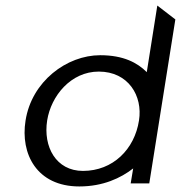

<svg xmlns="http://www.w3.org/2000/svg" viewBox="-20 -661 652 692"><path d="M72 -226C53 -107 112 11 266 11C351 11 415 -19 460 -54L451 0H518L612 -591L547 -641L509 -401C475 -435 425 -462 341 -462C221 -462 94 -368 72 -226ZM150 -227C164 -315 235 -403 336 -403C443 -403 495 -315 481 -227C465 -123 387 -45 279 -45C182 -45 135 -132 150 -227Z"/></svg>

Font: Charger Sport
Style: DfExtObl
Weight: 400
Designer: Jasper
Foundry: Cannot Into Space Fonts
Version: Version 1.1